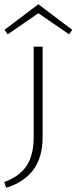

<svg xmlns="http://www.w3.org/2000/svg" viewBox="-55 -681 359 901"><path d="M284 -541 269 -520 125 -619 -19 -520 -34 -541 125 -661ZM103 -462H145V-38Q145 59 100 117.5Q55 176 -26 200L-35 173Q35 148 69 98Q103 48 103 -38Z"/></svg>

Font: Ysabeau SC Light
Style: Regular
Weight: 300
Designer: Christian Thalmann (Catharsis Fonts)
Version: Version 0.003